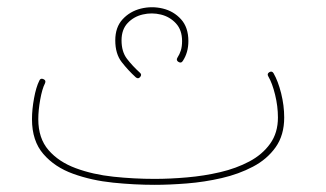

<svg xmlns="http://www.w3.org/2000/svg" viewBox="-20 -515 910 536"><path d="M69.3 -182.1Q69.3 -209.5 75 -240.5Q80.6 -271.5 89.8 -290Q93.3 -297.9 101.6 -293.9Q109.4 -290.5 105.5 -282.2Q97.7 -267.1 92.3 -237.1Q86.9 -207 86.9 -182.1Q86.9 -128.9 115.5 -95.9Q144 -63 191.7 -45.4Q239.3 -27.8 296.6 -21.7Q354 -15.6 411.6 -15.6Q454.6 -15.6 502.2 -19.8Q549.8 -23.9 594.7 -34.4Q639.6 -44.9 676 -64.2Q712.4 -83.5 734.1 -113.8Q755.9 -144 755.9 -187Q755.9 -218.3 748 -250.5Q740.2 -282.7 729 -301.8Q724.6 -309.1 731.9 -313.5Q739.3 -317.9 743.7 -310.5Q756.3 -288.6 764.9 -254.4Q773.4 -220.2 773.4 -187Q773.4 -137.7 749.5 -104Q725.6 -70.3 686 -49.6Q646.5 -28.8 598.6 -17.8Q550.8 -6.8 502 -2.9Q453.1 1 411.6 1Q355.5 1 295.7 -5.1Q235.8 -11.2 184.3 -29.8Q132.8 -48.3 101.1 -85Q69.3 -121.6 69.3 -182.1ZM301.8 -402.3Q301.8 -439 322.3 -461.2Q342.8 -483.4 373.3 -491Q403.8 -498.5 434.3 -491.2Q464.8 -483.9 485.4 -461.2Q505.9 -438.5 505.9 -400.4Q505.9 -368.2 490.2 -344.7Q485.8 -337.4 478 -342.3Q470.7 -346.7 475.6 -354.5Q481.4 -363.3 484.9 -374.3Q488.3 -385.3 488.3 -400.4Q488.3 -431.2 471.2 -449.7Q454.1 -468.3 429 -474.4Q403.8 -480.5 378.7 -474.6Q353.5 -468.8 336.4 -450.7Q319.3 -432.6 319.3 -402.3Q319.3 -370.6 334.5 -350.8Q349.6 -331.1 370.6 -312Q377 -306.6 371.1 -299.8Q365.7 -293.5 358.9 -299.3Q337.9 -318.4 319.8 -341.6Q301.8 -364.7 301.8 -402.3Z"/></svg>

Font: Mikhak-FD Thin
Style: Regular
Weight: 100
Designer: Amin Abedi
Version: Version 3.2